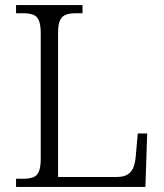

<svg xmlns="http://www.w3.org/2000/svg" viewBox="-20 -734 645 754"><path d="M43 0V-32H70Q94 -32 109.5 -37.5Q125 -43 132.5 -60Q140 -77 140 -111V-603Q140 -637 132.5 -654Q125 -671 109.5 -676.5Q94 -682 70 -682H43V-714H304V-682H278Q255 -682 239.5 -676.5Q224 -671 216 -655Q208 -639 208 -605V-39H438Q466 -39 481.5 -49Q497 -59 504 -77Q511 -95 513 -119L521 -210H558L551 0Z"/></svg>

Font: Noto Serif Armenian Light
Style: Regular
Weight: 300
Version: Version 2.007